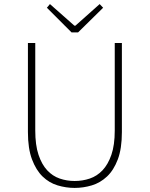

<svg xmlns="http://www.w3.org/2000/svg" viewBox="-20 -909 734 942"><path d="M225 -889 210 -871 331 -750H363L486 -871L469 -889L350 -783H345ZM346 13Q389 13 430.5 0.5Q472 -12 505 -43Q538 -74 558 -127Q578 -180 578 -261V-698H543V-269Q543 -197 526.5 -149.5Q510 -102 483 -73.5Q456 -45 420.5 -33Q385 -21 346 -21Q308 -21 273 -33Q238 -45 211.5 -73.5Q185 -102 169 -149.5Q153 -197 153 -269V-698H117V-261Q117 -180 137 -127Q157 -74 189 -43Q221 -12 262.5 0.5Q304 13 346 13Z"/></svg>

Font: Spoqa Han Sans Neo Thin
Style: Regular
Weight: 100
Designer: [Spoqa Han Sans Neo] Dong-huui Kim  Younghwa Kang  Yujin Lee  [Noto Sans] Ryoko NISHIZUKA  (kana & ideographs); Paul D. 
Foundry: Spoqa (http://www.spoqa-han-sans.com)
Version: Version 1.100;hotconv 1.0.109;makeotfexe 2.5.65596